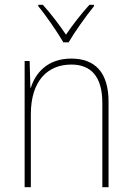

<svg xmlns="http://www.w3.org/2000/svg" viewBox="-20 -783 553 803"><path d="M245 -606H267C292 -649 339 -715 373 -757V-763H354C318 -723 283 -678 256 -638C229 -678 192 -727 159 -763H140V-757C172 -719 219 -650 245 -606ZM278 -538C178 -538 128 -477 109 -416H107L104 -528H83V0H109V-305C109 -446 180 -513 278 -513C359 -513 408 -465 408 -352V0H434V-357C434 -481 377 -538 278 -538Z"/></svg>

Font: Noto Sans Gujarati UI SemiCondensed Thin
Style: Regular
Weight: 100
Width: 4
Designer: Jelle Bosma - Monotype Design Team, Universal Thirst
Foundry: Monotype Imaging Inc.
Version: Version 2.106